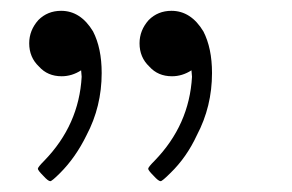

<svg xmlns="http://www.w3.org/2000/svg" viewBox="-20 -714 540 355"><path d="M60 -389Q50 -399 50 -402Q50 -405 62 -417Q126 -483 131 -572L130 -584Q113 -573 94 -573Q68 -573 52 -591Q34 -608 34 -634Q34 -658 51 -677Q68 -694 93 -694Q129 -694 152 -656Q168 -625 168 -579Q168 -517 140 -464Q120 -423 91 -394Q76 -379 73 -379Q69 -379 60 -389ZM264 -389Q254 -399 254 -402Q254 -405 266 -417Q330 -483 335 -572L334 -584Q317 -573 298 -573Q272 -573 256 -591Q238 -608 238 -634Q238 -658 255 -677Q272 -694 297 -694Q333 -694 356 -656Q372 -625 372 -579Q372 -517 344 -464Q325 -423 295 -394Q280 -379 277 -379Q273 -379 264 -389Z"/></svg>

Font: KaTeX_Main
Style: Regular
Weight: 400
Version: Version